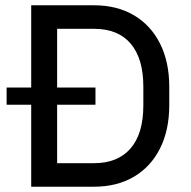

<svg xmlns="http://www.w3.org/2000/svg" viewBox="-20 -706 721 726"><path d="M620 -378V-308Q620 -214 585 -144.5Q550 -75 486 -37.5Q422 0 336 0H98V-310H5V-375H98V-686H336Q422 -686 486 -648.5Q550 -611 585 -541.5Q620 -472 620 -378ZM196 -597V-375H341V-310H196V-89H336Q425 -89 473.5 -144.5Q522 -200 522 -308V-378Q522 -484 474.5 -540.5Q427 -597 336 -597Z"/></svg>

Font: Chivo
Style: Regular
Weight: 400
Designer: Hector Gatti
Foundry: Omnibus-Type
Version: Version 1.006; ttfautohint (v1.4.1)